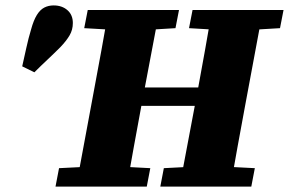

<svg xmlns="http://www.w3.org/2000/svg" viewBox="-20 -689 1067 709"><path d="M62 -444Q70 -479 77.5 -513.5Q85 -548 95 -581Q104 -614 116 -633.5Q128 -653 143.5 -661Q159 -669 178 -669Q209 -669 229 -651.5Q249 -634 249 -604Q249 -579 237 -558.5Q225 -538 203 -515Q178 -490 155 -468.5Q132 -447 107 -422ZM185 0 198 -68 338 -75H402L535 -68L522 0ZM261 0 327 -355Q341 -429 354.5 -503.5Q368 -578 381 -652H569L502 -298Q488 -223 474.5 -148.5Q461 -74 448 0ZM291 -585 304 -652H641L628 -585L496 -577H432ZM410 -298V-366H801V-298ZM572 0 585 -68 720 -75H785L921 -68L908 0ZM643 0 710 -355Q724 -429 737 -503.5Q750 -578 763 -652H951L885 -298Q871 -223 857.5 -148.5Q844 -74 831 0ZM678 -585 691 -652H1027L1014 -585L879 -577H814Z"/></svg>

Font: Source Serif 4 Black
Style: Italic
Weight: 900
Italic angle: -12°
Designer: Frank Grießhammer
Foundry: Adobe Systems Incorporated
Version: Version 4.004;hotconv 1.0.116;makeotfexe 2.5.65601